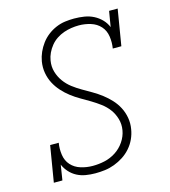

<svg xmlns="http://www.w3.org/2000/svg" viewBox="-111 -832 823 930"><g transform="rotate(-15 300.0 -367.5)"><path d="M253 8Q253 8 253 8Q253 8 253 8Q228 8 204.5 4Q181 0 161 -10.5Q141 -21 125.5 -38Q110 -55 101 -76L89 0H46L76 -181H119Q114 -151 118.5 -120.5Q123 -90 142 -69Q161 -48 190 -39Q219 -30 250 -30Q280 -30 309.5 -36.5Q339 -43 365.5 -60Q392 -77 410 -103.5Q428 -130 433 -160Q438 -189 430 -216.5Q422 -244 406 -265.5Q390 -287 368 -303.5Q346 -320 322.5 -334Q299 -348 275.5 -361.5Q252 -375 230.5 -391.5Q209 -408 190.5 -428.5Q172 -449 159.5 -473Q147 -497 142 -525Q137 -553 142 -583Q146 -606 155.5 -627.5Q165 -649 179.5 -668.5Q194 -688 213.5 -703Q233 -718 255.5 -727.5Q278 -737 301 -740Q324 -743 346 -743Q372 -743 397 -739Q422 -735 443.5 -724Q465 -713 481.5 -696Q498 -679 507 -657L520 -735H563L533 -554H490Q495 -584 490.5 -614.5Q486 -645 467 -666Q448 -687 419 -696Q390 -705 360 -705Q341 -705 321.5 -702Q302 -699 283.5 -692.5Q265 -686 247.5 -674.5Q230 -663 217 -647Q204 -631 195.5 -613Q187 -595 184 -576Q179 -546 187 -519Q195 -492 211 -470Q227 -448 248.5 -431.5Q270 -415 293.5 -401.5Q317 -388 341 -374Q365 -360 386.5 -343.5Q408 -327 426.5 -307Q445 -287 457.5 -263Q470 -239 475 -211Q480 -183 475 -154Q471 -129 460.5 -106Q450 -83 433 -63.5Q416 -44 394.5 -30Q373 -16 349 -7Q325 2 301 5Q277 8 253 8Z"/></g></svg>

Font: Iosevka Curly Slab XLtEx
Style: Italic
Weight: 200
Width: 7
Italic angle: -9°
Monospace: yes
Designer: Belleve Invis
Foundry: Belleve Invis
Version: Version 11.1.0; ttfautohint (v1.8.3)